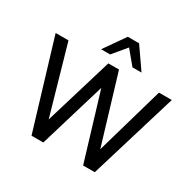

<svg xmlns="http://www.w3.org/2000/svg" viewBox="-200 -1159 1374 1366"><g transform="rotate(30 487.0 -476.0)"><path d="M116.2 -718.8 275.4 -161.1 443.4 -718.8H531.2L699.2 -161.1L859.4 -718.8H964.8L747.1 0H651.4L487.3 -543L324.2 0H227.5L10.7 -718.8ZM348.6 -780.3 468.8 -952.1H561.5L680.7 -780.3H606.4L514.6 -890.6L422.9 -780.3Z"/></g></svg>

Font: Min Sans Medium
Style: Regular
Weight: 500
Designer: Jinseong-Kim, NotoSansCJK, Nunito
Foundry: Jinseong-Kim
Version: Version 1.400;Glyphs 3.1.2 (3151)